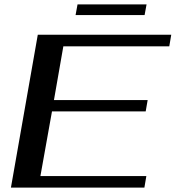

<svg xmlns="http://www.w3.org/2000/svg" viewBox="-20 -859 804 879"><path d="M153 -700H764L755 -647H270L227 -401H656L647 -349H218L165 -53H650L641 0H30ZM335 -839H651L642 -790H326Z"/></svg>

Font: Fahkwang Medium
Style: Italic
Weight: 500
Italic angle: -10°
Version: Version 1.000; ttfautohint (v1.6)